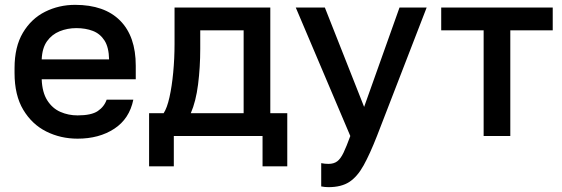

<svg xmlns="http://www.w3.org/2000/svg" viewBox="-20 -561 2320 792"><path d="M300 11Q230 11 171 -18.5Q112 -48 76 -108Q40 -168 40 -260V-280Q40 -368 74.5 -426Q109 -484 166 -512.5Q223 -541 290 -541Q411 -541 475.5 -476Q540 -411 540 -290V-234H152Q154 -180 175 -147Q196 -114 229 -99.5Q262 -85 300 -85Q357 -85 383.5 -103Q410 -121 420 -150H530Q514 -71 451.5 -30Q389 11 300 11ZM295 -445Q258 -445 226 -432Q194 -419 174 -391Q154 -363 152 -316H430Q429 -366 411 -394Q393 -422 363 -433.5Q333 -445 295 -445Z M595 125V-94H655Q669 -115 679 -159.5Q689 -204 694.5 -262Q700 -320 700 -380V-530H1095V-94H1165V125H1063V0H697V125ZM767 -94H985V-436H806V-360Q806 -283 797 -212.5Q788 -142 767 -94Z M1335 211Q1320 211 1305 208V112Q1320 115 1335 115Q1357 115 1371 104.5Q1385 94 1397 69Q1409 44 1425 0L1200 -530H1320L1482 -120L1628 -530H1740L1535 0Q1506 74 1480 121Q1454 168 1421 189.5Q1388 211 1335 211Z M1975 0V-436H1800V-530H2260V-436H2085V0Z"/></svg>

Font: Golos Text Medium
Style: Regular
Weight: 500
Designer: A.Korolkova, Vitaly Kuzmin
Foundry: ParaType Ltd
Version: Version 2.004